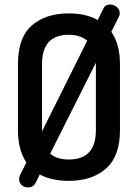

<svg xmlns="http://www.w3.org/2000/svg" viewBox="-20 -790 606 845"><path d="M465 -770Q481 -770 494 -759Q507 -748 507 -732Q507 -723 503 -716L470 -650Q508 -595 508 -508V-217Q508 -102 446.5 -48Q385 6 283 6Q208 6 155 -22L136 16Q126 35 103 35Q86 35 75 24Q64 13 64 -2Q64 -10 67 -17L96 -75Q59 -131 59 -217V-508Q59 -624 119.5 -677.5Q180 -731 283 -731Q358 -731 410 -702L435 -752Q442 -770 465 -770ZM402 -217V-514L201 -114Q230 -88 283 -88Q402 -88 402 -217ZM165 -212 364 -611Q332 -637 283 -637Q165 -637 165 -508Z"/></svg>

Font: AkaAcidDosis
Style: SemiBold
Weight: 600
Designer: Edgar Tolentino, Pablo Impallari, Igino Marini, Cyberella
Foundry: Edgar Tolentino, Pablo Impallari, Igino Marini, Cyberella
Version: Version 1.007